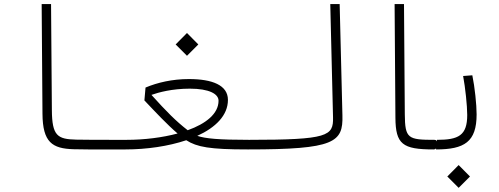

<svg xmlns="http://www.w3.org/2000/svg" viewBox="-20 -713 2384 918"><path d="M580.1 1.5C596.2 1.5 603 -7.3 603 -23.4C603 -38.1 594.7 -44.4 585.9 -44.4C564.5 -44.4 544.4 -44.4 524.9 -44.4C453.1 -44.4 396 -44.4 344.2 -45.4C254.4 -47.4 229 -64 228 -186L224.1 -693.4H179.2L183.1 -168.9C184.1 -32.7 229.5 -2.4 332 0.5C386.7 2 450.7 2 515.1 1.5C536.6 1.5 558.6 1.5 580.1 1.5Z M579.6 1.5C681.2 1.5 784.7 -13.7 870.6 -42.5C921.4 -9.8 984.4 1.5 1162.6 1.5C1205.6 1.5 1213.4 -7.8 1213.4 -23.9C1213.4 -40.5 1202.1 -44.4 1170.4 -44.4C1026.9 -44.4 961.9 -50.3 923.3 -63.5C1011.2 -103.5 1069.8 -161.6 1069.8 -235.4C1069.8 -306.2 994.1 -335 883.3 -335C803.7 -335 732.9 -318.4 675.8 -294.4L670.4 -232.9C725.1 -175.3 777.3 -119.1 829.1 -74.7C755.9 -55.2 669.9 -44.4 585.9 -44.4ZM877.4 -90.3C820.8 -134.3 777.3 -178.2 704.1 -259.3C738.8 -271.5 802.7 -289.1 887.7 -289.1C980.5 -289.1 1024.9 -263.7 1024.9 -231.4C1024.9 -169.4 964.8 -121.6 877.4 -90.3ZM874 -446.3 928.2 -500.5 874 -555.2 819.8 -500.5Z M1166 1.5C1581.1 1.5 1620.6 -32.7 1617.2 -161.1L1604 -693.4H1559.1L1572.3 -151.4C1574.2 -63 1549.3 -44.4 1171.9 -44.4C1152.3 -44.4 1139.2 -39.6 1139.2 -21C1139.2 -5.4 1147 1.5 1166 1.5Z M2052.7 1.5C2065.9 1.5 2070.8 -9.3 2070.8 -23.4C2070.8 -38.6 2065.9 -44.4 2058.6 -44.4C1930.2 -44.4 1916.5 -50.3 1915.5 -166.5L1911.6 -693.4H1866.7L1870.6 -149.4C1871.6 -23.9 1904.3 1.5 2052.7 1.5Z M2064.5 1.5C2200.7 1.5 2258.8 -34.7 2258.8 -166C2258.8 -212.4 2250 -296.9 2238.3 -353L2194.3 -349.6C2204.6 -294.9 2213.9 -208 2213.9 -163.1C2213.9 -64.9 2171.9 -44.4 2069.3 -44.4ZM2172.9 185.1 2227.1 130.9 2172.9 76.2 2118.7 130.9Z"/></svg>

Font: Cascadia Code PL ExtraLight
Style: Regular
Weight: 200
Monospace: yes
Designer: Aaron Bell
Foundry: Saja Typeworks
Version: Version 2404.023